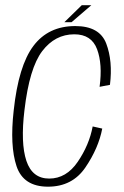

<svg xmlns="http://www.w3.org/2000/svg" viewBox="-20 -698 466 722"><path d="M160.5 4Q252 4 301.2 -68.5Q350.5 -141 364.5 -214.5L328.5 -222.5Q315.5 -153 272.5 -89.8Q229.5 -26.5 165 -26.5Q101.5 -26.5 79.2 -93.2Q57 -160 72 -284Q90.5 -442.5 138.8 -505.8Q187 -569 259.5 -569Q324 -569 345 -513Q366 -457 354.5 -371.5L393.5 -379Q404.5 -468.5 379.5 -534.2Q354.5 -600 263 -600Q162 -600 105.8 -525.5Q49.5 -451 31.5 -282.5Q16.5 -150 42.2 -73Q68 4 160.5 4ZM222 -614.5H249L323.5 -678.5H287.5Z"/></svg>

Font: Anybody SemiCondensed ExtraLight
Style: Italic
Weight: 250
Width: 4
Italic angle: -10°
Version: Version 1.113;gftools[0.9.25]